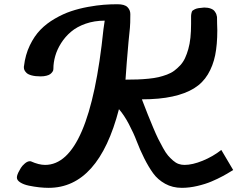

<svg xmlns="http://www.w3.org/2000/svg" viewBox="-20 -864 1131 915"><path d="M599.1 -731Q593.3 -680.7 584 -565.4Q580.6 -524.4 578.1 -484.4Q610.8 -484.4 636.2 -485.4Q661.6 -486.3 688.5 -489Q715.3 -491.7 735.4 -496.3Q755.4 -501 775.6 -508.5Q795.9 -516.1 810.5 -527.1Q825.2 -538.1 838.9 -552.7Q852.5 -567.4 861.6 -586.7Q870.6 -606 877.4 -630.1Q884.3 -654.3 887.5 -684.3Q890.6 -714.4 890.6 -750Q890.6 -754.9 890.6 -764.2Q890.6 -780.3 890.6 -786.9Q890.6 -793.5 892.6 -802.2Q894.5 -811 897.9 -813.7Q901.4 -816.4 908.9 -820.1Q916.5 -823.7 926.3 -825.2Q936 -826.7 953.1 -828.1Q971.2 -828.1 984.1 -823.2Q997.1 -818.4 1002.9 -810.3Q1008.8 -802.2 1011 -796.1Q1013.2 -790 1014.2 -783.2Q1014.6 -775.4 1014.6 -752.7Q1014.6 -730 1015.6 -719.7Q1015.6 -651.4 1005.4 -600.8Q995.1 -550.3 970.5 -509.3Q945.8 -468.3 904.5 -442.9Q863.3 -417.5 801.8 -404.1Q740.2 -390.6 656.2 -390.6Q673.3 -345.7 684.3 -318.4Q695.3 -291 709.7 -256.6Q724.1 -222.2 734.1 -202.1Q744.1 -182.1 757.1 -158.7Q770 -135.3 780.8 -122.8Q791.5 -110.4 804.7 -98.9Q817.9 -87.4 831.1 -82.8Q844.2 -78.1 859.4 -78.1Q897 -78.1 946 -98.1Q995.1 -118.2 1034.7 -149.4L1091.3 -53.7L1078.1 -45.9Q1065.4 -37.6 1041.5 -24.7Q1017.6 -11.7 988.3 0.7Q959 13.2 920.7 22.2Q882.3 31.2 846.7 31.2Q802.2 31.2 767.1 11.7Q731.9 -7.8 710 -38.1Q688 -68.4 667.2 -109.9Q646.5 -151.4 631.6 -190.7Q616.7 -230 594 -272.9Q571.3 -315.9 546.9 -343.8Q449.7 31.2 211.9 31.2Q190.9 31.2 166.7 28.6Q142.6 25.9 117.7 20.8Q92.8 15.6 76.7 5.4Q60.5 -4.9 60.5 -17.6Q60.5 -23.9 62.7 -30.5Q64.9 -37.1 66.9 -41Q68.8 -44.9 73.5 -53.2Q78.1 -61.5 79.6 -64Q85.4 -73.7 98.1 -84.7Q110.8 -95.7 122.6 -95.7Q126 -95.7 127 -95.2Q165 -78.1 194.8 -78.1Q406.7 -78.1 473.1 -725.1L479 -765.6Q429.7 -765.6 387.9 -751Q346.2 -736.3 318.4 -712.6Q290.5 -689 271.2 -658.4Q252 -627.9 243.2 -596.9Q234.4 -565.9 234.4 -535.6Q234.4 -532.7 233.6 -529.3Q232.9 -525.9 229 -520.5Q225.1 -515.1 219.2 -510.7Q213.4 -506.3 201.4 -503.2Q189.5 -500 173.8 -500Q148.4 -500 131.1 -504.6Q113.8 -509.3 106.4 -516.6Q99.1 -523.9 96.4 -530Q93.8 -536.1 93.8 -542.5V-546.9Q93.8 -547.9 94.2 -548.3Q100.6 -603 122.1 -647.7Q143.6 -692.4 172.9 -722.4Q202.1 -752.4 241.5 -775.1Q280.8 -797.9 318.6 -810.5Q356.4 -823.2 399.4 -831.1Q442.4 -838.9 474.6 -841.3Q506.8 -843.8 539.6 -843.8Q573.7 -843.8 587.4 -830.1Q601.1 -816.4 601.1 -796.9Q601.1 -750 599.1 -731Z"/></svg>

Font: iCiel Pacifico
Style: Regular
Weight: 400
Designer: Vernon Adams
Foundry: Vernon Adams
Version: Version 1.00 September 26, 2014, initial release